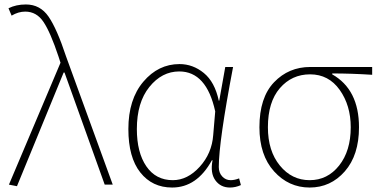

<svg xmlns="http://www.w3.org/2000/svg" viewBox="-20 -827 1700 860"><path d="M56 7 20 0 251 -546 242 -574Q206 -682 175 -728.5Q144 -775 93 -775Q62 -775 32 -757L18 -790Q52 -807 96 -807Q160 -807 197.5 -752.5Q235 -698 276 -574L485 0H449L269 -502H265Z M751 13Q662 13 608.5 -54.5Q555 -122 555 -249Q555 -382 622 -461Q689 -540 784 -540Q844 -540 893 -500Q942 -460 960 -376H962L989 -527H1024Q960 -192 960 -79Q960 -53 975.5 -36.5Q991 -20 1013 -20Q1031 -20 1051 -28L1059 2Q1035 13 1010 13Q968 13 944.5 -19.5Q921 -52 932 -109H929Q862 13 751 13ZM754 -20Q820 -20 874.5 -80Q929 -140 935 -222L944 -328Q905 -507 783 -507Q705 -507 649 -437.5Q593 -368 593 -249Q593 -144 635.5 -82Q678 -20 754 -20Z M1142 -257Q1142 -390 1207.5 -458.5Q1273 -527 1370 -527H1647V-492Q1555 -498 1468 -498V-494Q1588 -426 1588 -257Q1588 -132 1524.5 -59.5Q1461 13 1367 13Q1273 13 1207.5 -59.5Q1142 -132 1142 -257ZM1551 -257Q1551 -355 1501.5 -424.5Q1452 -494 1369 -494Q1287 -494 1233.5 -432Q1180 -370 1180 -257Q1180 -151 1233.5 -85.5Q1287 -20 1367 -20Q1447 -20 1499 -85.5Q1551 -151 1551 -257Z"/></svg>

Font: Noto Sans Korean Thin
Style: Regular
Weight: 250
Designer: Ryoko NISHIZUKA  (kana & ideographs); Paul D. Hunt (Latin, Greek & Cyrillic); Wenlong ZHANG  (bopomofo); Sandoll Communi
Foundry: Adobe Systems Incorporated
Version: Version 1.0001;PS 1;hotconv 1.0.78;makeotf.lib2.5.61930